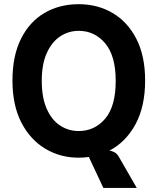

<svg xmlns="http://www.w3.org/2000/svg" viewBox="-20 -762 772 940"><path d="M365 10Q275 10 201.5 -34Q128 -78 84.5 -162.2Q41 -246.5 41 -368Q41 -488 82.5 -571.5Q124 -655 197.2 -698.2Q270.5 -741.5 365.5 -741.5Q458 -741.5 531.5 -698.2Q605 -655 647.8 -571.5Q690.5 -488 690.5 -368Q690.5 -239.5 642.8 -152.5Q595 -65.5 515.5 -24.5Q526 -24 539.2 -17.2Q552.5 -10.5 562 6L649.5 158H486L415 6.5Q390.5 10 365 10ZM365 -120.5Q443.5 -120.5 495 -181Q546.5 -241.5 546.5 -366.5Q546.5 -488.5 495 -549.8Q443.5 -611 365.5 -611Q315.5 -611 274.5 -583.8Q233.5 -556.5 209 -502.2Q184.5 -448 184.5 -366.5Q184.5 -283.5 209 -228.8Q233.5 -174 274.5 -147.2Q315.5 -120.5 365 -120.5Z"/></svg>

Font: Spline Sans SemiBold
Style: Regular
Weight: 600
Designer: Eben Sorkin, Mirko Velimirovic
Foundry: Sorkin Type
Version: Version 1.000; ttfautohint (v1.8.3)